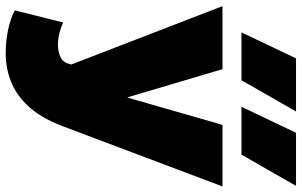

<svg xmlns="http://www.w3.org/2000/svg" viewBox="-210 -604 1035 658"><g transform="rotate(90 307.0 -274.5)"><path d="M160.5 223Q120 223 81.8 215.2Q43.5 207.5 13 192L54.5 26Q71 34 91.5 39Q112 44 130.5 44Q153 44 171.8 35.8Q190.5 27.5 196.5 6L198.5 -2L-1.5 -520H214.5L311.5 -193L405.5 -520H616.5L406.5 37Q379 105.5 340.8 146.2Q302.5 187 256.5 205Q210.5 223 160.5 223ZM343.5 -585 432.5 -772H614.5L507.5 -585ZM88.5 -585 177.5 -772H359.5L252.5 -585Z"/></g></svg>

Font: Geologica Roman Black
Style: Regular
Weight: 900
Designer: Sindre Bremnes, Frode Helland
Foundry: Monokrom Skriftforlag AS
Version: Version 1.010;gftools[0.9.28]